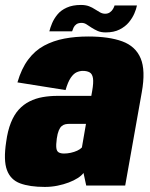

<svg xmlns="http://www.w3.org/2000/svg" viewBox="-31 -750 607 776"><path d="M150 5.5Q176.5 5.5 201.2 0.5Q226 -4.5 247 -12.5Q268 -20.5 283.5 -30.5Q299 -40.5 306.5 -51L317.5 0H475L542 -377Q558 -465.5 537.5 -514.2Q517 -563 463.2 -582.8Q409.5 -602.5 325.5 -602.5Q274 -602.5 229.2 -594Q184.5 -585.5 147.2 -565.5Q110 -545.5 82.8 -509Q55.5 -472.5 39.5 -417L234 -386Q243.5 -419 255 -435.8Q266.5 -452.5 279 -458Q291.5 -463.5 303.5 -463.5Q320.5 -463.5 331.2 -457.5Q342 -451.5 344.8 -433.8Q347.5 -416 341.5 -382L338 -362.5H200.5Q170 -362.5 141.5 -357.5Q113 -352.5 88.5 -340.2Q64 -328 45 -307.2Q26 -286.5 13 -254Q0 -221.5 -6 -177Q-17.5 -102 -3 -62.8Q11.5 -23.5 50.2 -9Q89 5.5 150 5.5ZM228 -129.5Q214.5 -129.5 206.5 -134Q198.5 -138.5 196.8 -151.2Q195 -164 198.5 -190Q201.5 -210.5 206.5 -222.5Q211.5 -234.5 218.2 -240.2Q225 -246 233.2 -247.8Q241.5 -249.5 252.5 -249.5H316.5L300 -154Q293 -146.5 281 -141Q269 -135.5 255 -132.5Q241 -129.5 228 -129.5ZM396 -619Q429.5 -619 452.5 -630.8Q475.5 -642.5 489.8 -659.8Q504 -677 512 -695.5Q520 -714 522.5 -728H432Q430.5 -722 425.8 -713.8Q421 -705.5 413 -700Q405 -694.5 394 -694.5Q383.5 -694.5 373.8 -699.8Q364 -705 353.2 -712.2Q342.5 -719.5 328.8 -724.8Q315 -730 296 -730Q262.5 -730 238.8 -719.2Q215 -708.5 201 -691.2Q187 -674 179.5 -656Q172 -638 168.5 -623.5H260.5Q262.5 -630 266.2 -638.2Q270 -646.5 277.8 -652Q285.5 -657.5 299 -657.5Q309.5 -657.5 318.8 -651.5Q328 -645.5 339 -638.2Q350 -631 363.5 -625Q377 -619 396 -619Z"/></svg>

Font: Anybody Condensed Black
Style: Italic
Weight: 900
Width: 3
Italic angle: -10°
Version: Version 1.113;gftools[0.9.25]